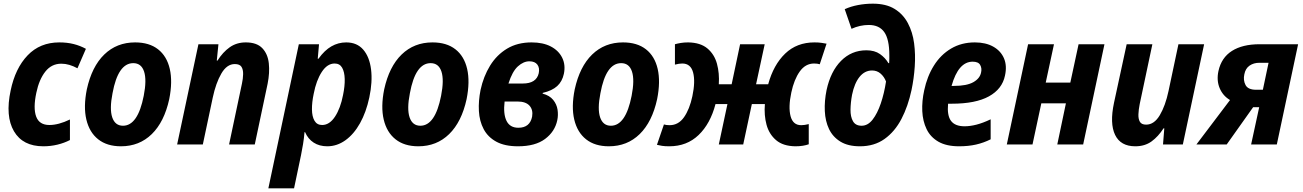

<svg xmlns="http://www.w3.org/2000/svg" viewBox="-20 -787 7097 1046"><path d="M216 10Q104 10 56 -72Q8 -154 38 -294Q63 -415 130.5 -485.5Q198 -556 303 -556Q346 -556 381.5 -547Q417 -538 448 -521L402 -415Q380 -427 358 -433.5Q336 -440 314 -440Q261 -440 227 -397Q193 -354 178 -282Q160 -198 177 -152Q194 -106 249 -106Q299 -106 361 -136V-24Q330 -8 293 1Q256 10 216 10Z M639 10Q563 10 515 -28Q467 -66 450.5 -135.5Q434 -205 453 -300Q480 -424 548 -490Q616 -556 716 -556Q793 -556 841 -518.5Q889 -481 905 -411.5Q921 -342 902 -247Q875 -123 807 -56.5Q739 10 639 10ZM650 -102Q731 -102 763 -265Q780 -351 765 -397Q750 -443 706 -443Q623 -443 593 -279Q576 -193 591.5 -147.5Q607 -102 650 -102Z M945 0 1061 -546H1170L1161 -457H1165Q1194 -503 1231.5 -529.5Q1269 -556 1319 -556Q1379 -556 1409 -524.5Q1439 -493 1444.5 -442Q1450 -391 1438 -331L1368 0H1228L1298 -331Q1304 -358 1304.5 -383Q1305 -408 1295.5 -423Q1286 -438 1259 -438Q1216 -438 1186 -386.5Q1156 -335 1139 -255L1085 0Z M1442 239 1608 -546H1718L1711 -467H1715Q1748 -513 1785.5 -534.5Q1823 -556 1866 -556Q1925 -556 1959 -516.5Q1993 -477 2001.5 -409Q2010 -341 1992 -256Q1975 -176 1941.5 -116Q1908 -56 1862 -23Q1816 10 1763 10Q1720 10 1689 -10Q1658 -30 1642 -67H1639Q1636 -32 1631 -2Q1626 28 1620 58L1582 239ZM1735 -106Q1775 -106 1805 -151.5Q1835 -197 1849 -270Q1859 -318 1858 -356.5Q1857 -395 1844 -418Q1831 -441 1803 -441Q1763 -441 1733 -395Q1703 -349 1689 -276Q1679 -229 1679.5 -190.5Q1680 -152 1693.5 -129Q1707 -106 1735 -106Z M2259 10Q2183 10 2135 -28Q2087 -66 2070.5 -135.5Q2054 -205 2073 -300Q2100 -424 2168 -490Q2236 -556 2336 -556Q2413 -556 2461 -518.5Q2509 -481 2525 -411.5Q2541 -342 2522 -247Q2495 -123 2427 -56.5Q2359 10 2259 10ZM2270 -102Q2351 -102 2383 -265Q2400 -351 2385 -397Q2370 -443 2326 -443Q2243 -443 2213 -279Q2196 -193 2211.5 -147.5Q2227 -102 2270 -102Z M2802 10Q2730 10 2684 -15Q2638 -40 2615 -83.5Q2592 -127 2589 -182Q2586 -237 2598 -297Q2614 -371 2650 -429.5Q2686 -488 2742.5 -522Q2799 -556 2876 -556Q2938 -556 2980.5 -534Q3023 -512 3042.5 -473Q3062 -434 3052 -385Q3043 -343 3015.5 -318Q2988 -293 2937 -281L2936 -277Q2974 -267 2993.5 -243Q3013 -219 3017.5 -189.5Q3022 -160 3016 -132Q3003 -70 2949.5 -30Q2896 10 2802 10ZM2864 -453Q2832 -453 2801.5 -425.5Q2771 -398 2750 -332H2828Q2902 -332 2915 -388Q2921 -417 2907.5 -435Q2894 -453 2864 -453ZM2804 -91Q2867 -91 2879 -152Q2885 -189 2864.5 -211.5Q2844 -234 2799 -234H2729Q2721 -166 2739.5 -128.5Q2758 -91 2804 -91Z M3297 10Q3221 10 3173 -28Q3125 -66 3108.5 -135.5Q3092 -205 3111 -300Q3138 -424 3206 -490Q3274 -556 3374 -556Q3451 -556 3499 -518.5Q3547 -481 3563 -411.5Q3579 -342 3560 -247Q3533 -123 3465 -56.5Q3397 10 3297 10ZM3308 -102Q3389 -102 3421 -265Q3438 -351 3423 -397Q3408 -443 3364 -443Q3281 -443 3251 -279Q3234 -193 3249.5 -147.5Q3265 -102 3308 -102Z M3626 10Q3602 10 3586.5 7.5Q3571 5 3559 2L3597 -109Q3610 -105 3628 -105Q3676 -105 3706.5 -148.5Q3737 -192 3752 -263Q3769 -343 3756 -392Q3743 -441 3697 -441Q3680 -441 3657 -435V-546Q3671 -550 3689 -553Q3707 -556 3729 -556Q3796 -555 3834 -523Q3872 -491 3886 -439.5Q3900 -388 3896 -328H3966L4012 -546H4146L4099 -328H4165Q4194 -434 4257.5 -495Q4321 -556 4417 -556Q4441 -556 4456 -553.5Q4471 -551 4483 -549L4446 -437Q4433 -441 4415 -441Q4368 -441 4337 -397.5Q4306 -354 4291 -283Q4274 -203 4287 -154Q4300 -105 4345 -105Q4363 -105 4386 -111V-1Q4372 4 4354 7Q4336 10 4313 10Q4246 9 4208 -23.5Q4170 -56 4156 -107.5Q4142 -159 4147 -220H4076L4029 0H3896L3943 -220H3878Q3850 -113 3786 -51.5Q3722 10 3626 10Z M4665 10Q4600 10 4558.5 -15.5Q4517 -41 4496.5 -84Q4476 -127 4473.5 -182Q4471 -237 4483 -296Q4505 -398 4562 -455.5Q4619 -513 4700 -513Q4745 -513 4774 -492.5Q4803 -472 4820 -443H4824Q4825 -456 4825 -467.5Q4825 -479 4825 -486Q4825 -573 4797.5 -612Q4770 -651 4713 -651Q4665 -651 4619 -630L4582 -737Q4615 -752 4654.5 -759.5Q4694 -767 4735 -767Q4807 -767 4853.5 -738.5Q4900 -710 4926 -661Q4952 -612 4960 -551Q4968 -490 4963.5 -424.5Q4959 -359 4946 -297Q4927 -208 4891 -139Q4855 -70 4799 -30Q4743 10 4665 10ZM4674 -102Q4708 -102 4734 -135.5Q4760 -169 4778.5 -223.5Q4797 -278 4807 -343Q4797 -369 4777.5 -386Q4758 -403 4731 -403Q4691 -403 4663 -368.5Q4635 -334 4622 -271Q4614 -228 4613.5 -189.5Q4613 -151 4627 -126.5Q4641 -102 4674 -102Z M5205 10Q5136 10 5092.5 -15Q5049 -40 5028 -83.5Q5007 -127 5004.5 -181.5Q5002 -236 5015 -295Q5031 -371 5068 -430Q5105 -489 5161.5 -522.5Q5218 -556 5291 -556Q5350 -556 5391 -533Q5432 -510 5449.5 -469.5Q5467 -429 5455 -375Q5440 -302 5367.5 -262Q5295 -222 5165 -222H5145Q5139 -158 5161 -128.5Q5183 -99 5235 -99Q5265 -99 5300 -108Q5335 -117 5377 -137V-28Q5339 -9 5297.5 0.5Q5256 10 5205 10ZM5279 -451Q5201 -451 5164 -319H5177Q5247 -319 5283 -339.5Q5319 -360 5325 -393Q5330 -415 5320 -433Q5310 -451 5279 -451Z M5465 0 5581 -546H5722L5677 -337H5811L5856 -546H5997L5881 0H5740L5787 -224H5653L5605 0Z M6165 10Q6085 10 6055 -52Q6025 -114 6049 -227L6118 -546H6258L6189 -220Q6183 -190 6182 -164.5Q6181 -139 6190 -123.5Q6199 -108 6224 -108Q6268 -108 6298.5 -159.5Q6329 -211 6346 -291L6400 -546H6540L6424 0H6316L6323 -88H6319Q6290 -43 6253.5 -16.5Q6217 10 6165 10Z M6498 0 6681 -242Q6642 -265 6624.5 -307Q6607 -349 6618 -400Q6634 -473 6691.5 -509.5Q6749 -546 6842 -546H7052L6936 0H6796L6840 -203H6807L6663 0ZM6823 -298H6860L6891 -445H6841Q6810 -445 6787.5 -429.5Q6765 -414 6759 -382Q6752 -350 6765.5 -324Q6779 -298 6823 -298Z"/></svg>

Font: Noto Sans SemiCondensed
Style: Bold Italic
Weight: 700
Width: 4
Italic angle: -12°
Designer: Monotype Design Team
Foundry: Monotype Imaging Inc.
Version: Version 2.013; ttfautohint (v1.8.4.7-5d5b)